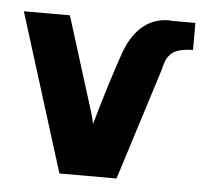

<svg xmlns="http://www.w3.org/2000/svg" viewBox="-42 -528 632 573"><g transform="rotate(5 274.5 -241.0)"><path d="M8 -472H146Q172 -389 193 -321.5Q214 -254 221.5 -230.5Q229 -207 234.5 -189Q240 -171 243 -155Q281 -289 314 -382Q355 -483 444 -483Q445 -483 447 -482.5Q449 -482 451 -482H521V-401Q471 -400 454 -381V-382Q454 -381 453 -380Q443 -369 439 -355Q437 -348 434 -340H435L327 1H156Z"/></g></svg>

Font: Coval
Style: ExtraBold
Weight: 800
Foundry: Context Ltd
Version: Version 001.000